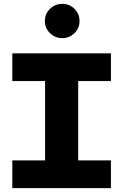

<svg xmlns="http://www.w3.org/2000/svg" viewBox="-20 -977 640 997"><path d="M44 0V-144H214V-556H44V-700H556V-556H386V-144H556V0ZM303.3 -779Q266 -779 239.5 -805Q213 -831 213 -868Q213 -905 239.5 -931Q265.9 -957 303.5 -957Q341 -957 367 -931Q393 -905 393 -868Q393 -831 366.8 -805Q340.5 -779 303.3 -779Z"/></svg>

Font: Red Hat Mono
Style: Regular
Weight: 300
Monospace: yes
Designer: Pentagram, MCKL
Foundry: Pentagram, MCKL
Version: Version 1.023